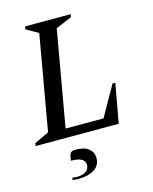

<svg xmlns="http://www.w3.org/2000/svg" viewBox="-131 -746 854 1071"><g transform="rotate(-15 296.5 -210.5)"><path d="M3 0 6 -16 90 -56 186 -604 116 -644 119 -660H383L380 -644L287 -604L190 -51H409L508 -226H524L483 0ZM189 239Q181 239 170.5 238.5Q160 238 153 236L156 223Q170 226 181 226Q215 226 234 212.5Q253 199 253 175Q253 130 172 130L178 98Q180 89 187.5 83Q195 77 212 77Q264 77 289 98Q314 119 314 152Q314 195 278.5 217Q243 239 189 239Z"/></g></svg>

Font: Spectral Medium
Style: Italic
Weight: 500
Italic angle: -10°
Designer: Jean-Baptiste Levee
Foundry: Production Type
Version: Version 2.001